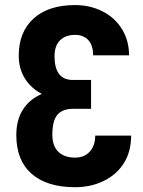

<svg xmlns="http://www.w3.org/2000/svg" viewBox="-20 -741 573 770"><path d="M345.2 -304.7H272.9Q231 -304.7 210.4 -281Q189.9 -257.3 189.9 -201.2Q189.9 -155.3 214.1 -132.1Q238.3 -108.9 281.2 -108.9Q317.9 -108.9 339.8 -132.8Q361.8 -156.7 361.8 -197.3H505.9Q505.9 -133.3 477.1 -87.2Q448.2 -41 396.5 -15.6Q344.7 9.8 281.2 9.8Q168.5 9.8 106.9 -43.9Q45.4 -97.7 45.4 -199.2Q45.4 -260.3 72.3 -302Q99.1 -343.8 147.9 -364.3Q105.5 -386.2 80.3 -425.5Q55.2 -464.8 55.2 -518.1Q55.2 -612.8 114.7 -666.7Q174.3 -720.7 281.2 -720.7Q341.3 -720.7 391.4 -695.3Q441.4 -669.9 469.5 -623.8Q497.6 -577.6 497.6 -519H353.5Q353.5 -559.1 334.2 -580.1Q314.9 -601.1 281.2 -601.1Q242.7 -601.1 220.7 -579.3Q198.7 -557.6 198.7 -515.6Q198.7 -423.3 267.6 -420.4H345.2Z"/></svg>

Font: Roboto Condensed
Style: Bold
Weight: 700
Designer: Google
Version: Version 2.134; 2016